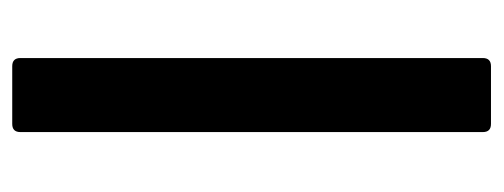

<svg xmlns="http://www.w3.org/2000/svg" viewBox="-268 -534 803 306"><g transform="rotate(90 133.0 -381.5)"><path d="M86 0Q73 0 73 -13V-750Q73 -763 86 -763H178Q191 -763 191 -750V-13Q191 0 178 0Z"/></g></svg>

Font: Open Sauce Two Medium
Style: Regular
Weight: 500
Designer: Alfredo Marco Pradil
Foundry: Creative Sauce Fz LLC
Version: Version 1.477